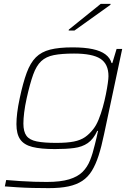

<svg xmlns="http://www.w3.org/2000/svg" viewBox="-20 -763 721 993"><path d="M232 210Q192 210 149 209Q106 208 68 205.5Q30 203 5 201L12 168Q47 171 84.5 173.5Q122 176 157.5 177Q193 178 222 178Q293 178 337.5 164.5Q382 151 407 126Q432 101 446 65.5Q460 30 470 -13Q475 -31 479 -49.5Q483 -68 487 -86H483Q463 -43 434 -23Q405 -3 363.5 2.5Q322 8 264 8Q191 8 147.5 -3Q104 -14 84.5 -42Q65 -70 65 -121Q65 -147 69 -180Q73 -213 82 -255Q99 -335 118 -386.5Q137 -438 165.5 -466.5Q194 -495 239.5 -506.5Q285 -518 355 -518Q417 -518 459 -509Q501 -500 525 -482Q549 -464 557 -437H561L583 -510H612L518 -68Q505 -5 490 41.5Q475 88 455 120.5Q435 153 405.5 172.5Q376 192 334 201Q292 210 232 210ZM271 -24Q327 -24 362 -31Q397 -38 420 -54Q443 -70 463 -96Q478 -115 490 -144.5Q502 -174 511.5 -208Q521 -242 527.5 -274.5Q534 -307 537.5 -332Q541 -357 541 -369Q541 -432 499.5 -459Q458 -486 363 -486Q299 -486 258.5 -478Q218 -470 193 -446.5Q168 -423 151.5 -377Q135 -331 118 -255Q109 -214 105 -181Q101 -148 101 -124Q101 -82 117 -60.5Q133 -39 170.5 -31.5Q208 -24 271 -24ZM335 -605 336 -610 501 -743H552L551 -738L365 -605Z"/></svg>

Font: Saira Expanded Thin
Style: Italic
Weight: 250
Width: 7
Italic angle: -12°
Designer: Hector Gatti with collaboration of the Omnibus-Type team
Foundry: Omnibus-Type
Version: Version 1.101